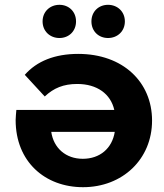

<svg xmlns="http://www.w3.org/2000/svg" viewBox="-20 -770 683 798"><path d="M227 -612C266 -612 296 -640 296 -681C296 -722 266 -750 227 -750C188 -750 157 -722 157 -681C157 -640 188 -612 227 -612ZM429 -612C468 -612 499 -640 499 -681C499 -722 468 -750 429 -750C390 -750 360 -722 360 -681C360 -640 390 -612 429 -612ZM305 -546C208 -546 133 -516 83 -459L166 -369C203 -404 244 -421 301 -421C383 -421 440 -380 455 -313H48C47 -300 45 -283 45 -271C45 -98 167 8 325 8C489 8 612 -108 612 -269C612 -429 491 -546 305 -546ZM324 -110C254 -110 203 -154 193 -222H457C446 -153 395 -110 324 -110Z"/></svg>

Font: AWKNG-Font
Style: Bold
Weight: 700
Designer: Awakening Church
Foundry: Awakening Church
Version: Version 1.700;PS 001.700;hotconv 1.0.88;makeotf.lib2.5.64775